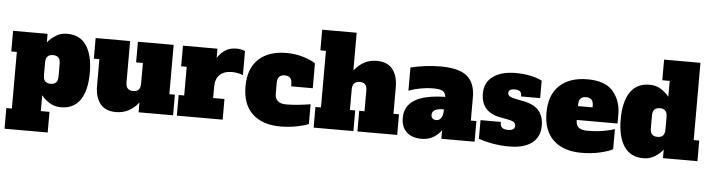

<svg xmlns="http://www.w3.org/2000/svg" viewBox="-55 -1038 5625 1520"><g transform="rotate(5 2757.5 -278.0)"><path d="M14 58H58V-392H14V-556H288V-488Q313 -520 352.5 -545Q392 -570 443 -570Q545 -570 596.5 -494Q648 -418 648 -278Q648 -138 596.5 -62Q545 14 443 14Q392 14 352.5 -11Q313 -36 288 -68V58H357V222H14ZM404 -228V-328Q404 -361 389.5 -376.5Q375 -392 346 -392Q317 -392 302.5 -376.5Q288 -361 288 -328V-228Q288 -195 302.5 -179.5Q317 -164 346 -164Q375 -164 389.5 -179.5Q404 -195 404 -228Z M1334 -164V0H1060V-78Q988 14 880 14Q797 14 755.5 -38Q714 -90 714 -181V-392H670V-556H944V-228Q944 -195 958.5 -179.5Q973 -164 1002 -164Q1031 -164 1045.5 -179.5Q1060 -195 1060 -228V-392H1006V-556H1290V-164Z M1857 -556V-365Q1816 -382 1769 -382Q1706 -382 1672 -349Q1638 -316 1638 -251V-164H1728V0H1364V-164H1408V-392H1364V-556H1638V-483Q1666 -525 1702 -547.5Q1738 -570 1789 -570Q1809 -570 1827 -566Q1845 -562 1857 -556Z M1885 -278Q1885 -421 1965 -495.5Q2045 -570 2187 -570Q2256 -570 2319 -551Q2382 -532 2417 -508V-310H2245V-328Q2245 -361 2231 -376.5Q2217 -392 2187 -392Q2129 -392 2129 -328V-242Q2129 -164 2218 -164Q2301 -164 2411 -182V-25Q2377 -10 2315.5 2Q2254 14 2188 14Q2045 14 1965 -60.5Q1885 -135 1885 -278Z M3115 -164V0H2799V-164H2841V-328Q2841 -361 2827 -376.5Q2813 -392 2785 -392Q2725 -392 2725 -328V-164H2767V0H2451V-164H2495V-614H2451V-778H2725V-478Q2762 -524 2805 -547Q2848 -570 2905 -570Q2988 -570 3029.5 -518Q3071 -466 3071 -375V-164Z M3730 -164V0H3466V-68Q3444 -36 3404.5 -11Q3365 14 3308 14Q3233 14 3190 -26Q3147 -66 3147 -139Q3147 -328 3468 -333Q3465 -367 3442 -379.5Q3419 -392 3364 -392Q3319 -392 3267.5 -382.5Q3216 -373 3173 -357V-541Q3226 -554 3288 -562Q3350 -570 3409 -570Q3558 -570 3622 -516Q3686 -462 3686 -349V-164ZM3466 -234Q3421 -234 3396.5 -222Q3372 -210 3372 -182Q3372 -165 3382.5 -154.5Q3393 -144 3412 -144Q3438 -144 3452 -166Q3466 -188 3466 -228Z M3762 -26V-174H3924V-164Q3924 -116 3985 -116Q4039 -116 4039 -153Q4039 -173 4023.5 -183Q4008 -193 3969 -200L3919 -209Q3762 -237 3762 -387Q3762 -474 3828 -522Q3894 -570 4006 -570Q4131 -570 4217 -528V-389H4065V-399Q4065 -419 4051.5 -429.5Q4038 -440 4012 -440Q3962 -440 3962 -408Q3962 -391 3976 -382Q3990 -373 4027 -365L4084 -354Q4173 -337 4211 -291Q4249 -245 4249 -173Q4249 -82 4185.5 -34Q4122 14 4005 14Q3879 14 3762 -26Z M4277 -278Q4277 -421 4357 -495.5Q4437 -570 4579 -570Q4720 -570 4782.5 -496.5Q4845 -423 4845 -314V-242H4521V-236Q4521 -199 4543 -181.5Q4565 -164 4616 -164Q4677 -164 4732 -173Q4787 -182 4828 -196V-36Q4793 -17 4725.5 -1.5Q4658 14 4579 14Q4437 14 4357 -60.5Q4277 -135 4277 -278ZM4637 -352V-364Q4637 -398 4622.5 -413Q4608 -428 4579 -428Q4550 -428 4535.5 -412.5Q4521 -397 4521 -364V-352Z M4867 -278Q4867 -418 4918.5 -494Q4970 -570 5072 -570Q5123 -570 5162.5 -545Q5202 -520 5227 -488V-614H5168V-778H5457V-164H5501V0H5227V-68Q5202 -36 5162.5 -11Q5123 14 5072 14Q4970 14 4918.5 -62Q4867 -138 4867 -278ZM5227 -228V-328Q5227 -361 5212.5 -376.5Q5198 -392 5169 -392Q5140 -392 5125.5 -376.5Q5111 -361 5111 -328V-228Q5111 -195 5125.5 -179.5Q5140 -164 5169 -164Q5198 -164 5212.5 -179.5Q5227 -195 5227 -228Z"/></g></svg>

Font: Alfa Slab One
Style: Regular
Weight: 400
Designer: JM Sole
Foundry: JM Sole
Version: Version 2.000